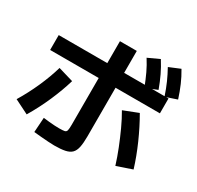

<svg xmlns="http://www.w3.org/2000/svg" viewBox="-188 -1071 1375 1342"><g transform="rotate(30 500.0 -400.5)"><path d="M405 54Q385 54 356.5 52Q328 50 297 47.5Q266 45 238 42L246 -77Q269 -74 293.5 -71.5Q318 -69 339 -68Q360 -67 375 -67Q406 -67 419 -70Q432 -73 435.5 -87Q439 -101 439 -133V-807H575V-117Q575 -64 568 -30Q561 4 543 22Q525 40 491.5 47Q458 54 405 54ZM16 -95Q64 -174 103.5 -262.5Q143 -351 167 -434L289 -398Q264 -313 223 -219Q182 -125 130 -38ZM847 -36Q828 -97 803 -160Q778 -223 750 -284Q722 -345 692 -396L810 -442Q858 -359 900 -264Q942 -169 970 -78ZM47 -510V-630H933V-510ZM750 -610Q728 -667 707 -711.5Q686 -756 658 -800L749 -842Q778 -796 800.5 -749Q823 -702 843 -647ZM903 -626Q884 -683 864 -728Q844 -773 819 -818L908 -855Q936 -808 956.5 -760.5Q977 -713 995 -657Z"/></g></svg>

Font: M PLUS 1 Thin
Style: Bold
Weight: 700
Version: Version 1.001